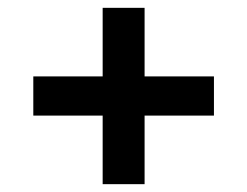

<svg xmlns="http://www.w3.org/2000/svg" viewBox="-20 -595 630 490"><path d="M526 -400H349V-575H242V-400H65V-300H242V-125H349V-300H526Z"/></svg>

Font: Montserrat Lite SemiBold
Style: Regular
Weight: 600
Designer: Julieta Ulanovsky
Foundry: Julieta Ulanovsky
Version: Version 7.200;PS 007.200;hotconv 1.0.88;makeotf.lib2.5.64775